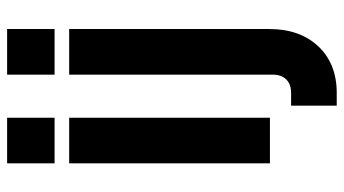

<svg xmlns="http://www.w3.org/2000/svg" viewBox="-228 -532 943 526"><g transform="rotate(-90 243.0 -268.5)"><path d="M59 -590V-720H184V-590ZM302 -590V-720H427V-590ZM59 0V-550H184V0ZM217 183V58H252Q276 58 289 44.5Q302 31 302 8V-550H427V-2Q427 82 379.5 132.5Q332 183 252 183Z"/></g></svg>

Font: Mohave Bold
Style: Regular
Weight: 700
Designer: Gumpita Rahayu
Foundry: Tokotype
Version: Version 2.002;PS 002.002;hotconv 1.0.88;makeotf.lib2.5.64775